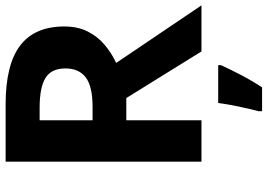

<svg xmlns="http://www.w3.org/2000/svg" viewBox="-158 -596 975 700"><g transform="rotate(-90 330.0 -246.5)"><path d="M298 -714Q444 -714 513.5 -661Q583 -608 583 -500Q583 -451 564.5 -414.5Q546 -378 515.5 -352.5Q485 -327 450 -311L660 0H492L322 -274H241V0H90V-714ZM287 -590H241V-397H290Q365 -397 397.5 -422Q430 -447 430 -496Q430 -547 395.5 -568.5Q361 -590 287 -590ZM442 71Q427 104 407 142.5Q387 181 361 221H274V208Q282 179 291 136Q300 93 304 61H442Z"/></g></svg>

Font: Noto Sans Tai Tham
Style: Bold
Weight: 700
Designer: Monotype Design Team 2013. Revised by David WIlliams 2020
Foundry: Monotype Imaging Inc.
Version: Version 2.002; ttfautohint (v1.8.4.7-5d5b)